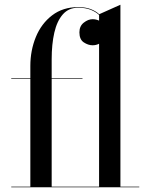

<svg xmlns="http://www.w3.org/2000/svg" viewBox="-20 -790 639 810"><path d="M27.5 -2.5H108V-457.5H27.5V-460H108V-511.5Q108 -577 131.2 -633.8Q154.5 -690.5 199.8 -725.2Q245 -760 310 -760Q340.5 -760 362.2 -751.8Q384 -743.5 398.5 -730L488 -770V-2.5H567.5V0H27.5ZM328 -457.5H198V-2.5H398V-605.5Q385.5 -599 370.5 -599Q352 -599 333.5 -611.2Q315 -623.5 315 -653.5Q315 -680 333.5 -694.5Q352 -709 370.5 -709Q385 -709 398 -703V-727Q383.5 -740.5 361.8 -749Q340 -757.5 310 -757.5Q270 -757.5 245.2 -729.5Q220.5 -701.5 209.2 -652.5Q198 -603.5 198 -540V-460H328Z"/></svg>

Font: Bodoni* 72pt
Style: Regular
Weight: 400
Version: Version 2.3